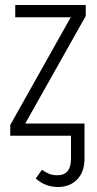

<svg xmlns="http://www.w3.org/2000/svg" viewBox="-20 -543 388 768"><path d="M323 -479 81 -49H318V91Q318 145 288.5 175Q259 205 212 205Q161 205 123 171L148 136Q163 147 177 152.5Q191 158 209 158Q264 158 264 92V0H21V-43L263 -474H41V-523H323Z"/></svg>

Font: Fira Sans Extra Condensed Light
Style: Regular
Weight: 300
Width: 1
Designer: Carrois Corporate & Edenspiekermann AG
Foundry: Carrois Corporate GbR & Edenspiekermann AG
Version: Version 4.203